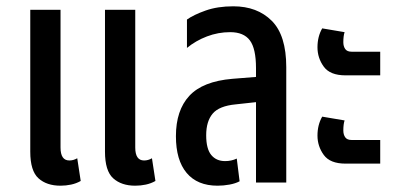

<svg xmlns="http://www.w3.org/2000/svg" viewBox="-20 -579 1266 609"><path d="M172 10Q128 10 102 -13.5Q76 -37 76 -98V-548H172V-111Q172 -70 200 -70Q213 -70 225 -77L236 -5Q222 3 205.5 6.5Q189 10 172 10ZM409 10Q365 10 339 -13.5Q313 -37 313 -98V-548H409V-111Q409 -70 437 -70Q450 -70 462 -77L473 -5Q459 3 442.5 6.5Q426 10 409 10Z M670 10Q606 10 572 -30.5Q538 -71 538 -147Q538 -229 580.5 -275Q623 -321 717 -329L792 -335V-363Q792 -425 772.5 -451Q753 -477 710 -477Q672 -477 636.5 -463.5Q601 -450 573 -427V-517Q594 -532 632 -545.5Q670 -559 720 -559Q796 -559 842 -513Q888 -467 888 -366V0H792V-255L728 -248Q675 -243 654.5 -218.5Q634 -194 634 -150Q634 -107 650 -87.5Q666 -68 694 -68Q714 -68 731 -76L740 -4Q727 3 708 6.5Q689 10 670 10Z M1076 -340Q1027 -340 1007 -367.5Q987 -395 987 -429Q987 -463 1002 -489L1073 -477Q1069 -465 1069 -445Q1069 -432 1075 -423.5Q1081 -415 1095 -415H1186V-340ZM1076 -60Q1027 -60 1007 -87.5Q987 -115 987 -149Q987 -183 1002 -209L1073 -197Q1069 -185 1069 -165Q1069 -152 1075 -143.5Q1081 -135 1095 -135H1186V-60Z"/></svg>

Font: Noto Sans Thai ExtCond Med
Style: Regular
Weight: 500
Width: 2
Designer: Monotype Design Team
Foundry: Monotype Imaging Inc.
Version: Version 2.002; ttfautohint (v1.8.4.7-5d5b)